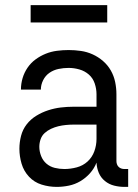

<svg xmlns="http://www.w3.org/2000/svg" viewBox="-20 -724 540 752"><path d="M202 8Q172 8 143 -1Q114 -10 93.5 -32Q73 -54 64.5 -83Q56 -112 56 -141Q56 -167 62.5 -192Q69 -217 84.5 -237Q100 -257 122 -270.5Q144 -284 168.5 -292Q193 -300 218 -303Q243 -306 269 -306H358V-355Q358 -376 351 -397Q344 -418 328 -432Q312 -446 291 -452Q270 -458 249 -458Q229 -458 209.5 -454Q190 -450 174 -439Q158 -428 149 -410Q140 -392 140 -373H62Q62 -396 68.5 -418Q75 -440 88 -459Q101 -478 119.5 -491.5Q138 -505 159 -513.5Q180 -522 203 -525Q226 -528 249 -528Q273 -528 297 -524.5Q321 -521 343 -511Q365 -501 383.5 -485Q402 -469 414 -448Q426 -427 431 -403Q436 -379 436 -355V-93Q436 -87 438 -81Q440 -75 444.5 -70.5Q449 -66 455 -64Q461 -62 467 -62H482V8H467Q447 8 427 3Q407 -2 391 -15Q375 -28 367 -47Q359 -66 358 -87Q349 -64 332.5 -45.5Q316 -27 295 -14.5Q274 -2 250 3Q226 8 202 8ZM232 -62Q256 -62 280.5 -68.5Q305 -75 323 -91.5Q341 -108 349.5 -131.5Q358 -155 358 -180V-236H269Q254 -236 238.5 -234.5Q223 -233 208.5 -229.5Q194 -226 180 -219.5Q166 -213 155 -203Q144 -193 139 -178.5Q134 -164 134 -149Q134 -131 141 -113Q148 -95 162 -83Q176 -71 194.5 -66.5Q213 -62 232 -62ZM100 -636V-704H400V-636Z"/></svg>

Font: Iosevka Algr
Style: Regular
Weight: 400
Monospace: yes
Designer: Belleve Invis
Foundry: Belleve Invis
Version: Version 26.0.2; ttfautohint (v1.8.3)